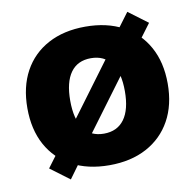

<svg xmlns="http://www.w3.org/2000/svg" viewBox="-70 -629 740 737"><g transform="rotate(-10 299.5 -260.0)"><path d="M148 38 73 -18 117 -77 122 -73 435 -495 429 -499 473 -558 548 -502 504 -443 499 -447 186 -25 191 -21ZM304 10Q220 10 158.5 -23Q97 -56 64 -116.5Q31 -177 31 -260Q31 -343 64 -403.5Q97 -464 158.5 -497Q220 -530 304 -530Q388 -530 449.5 -497Q511 -464 544.5 -403.5Q578 -343 578 -260Q578 -177 544.5 -116.5Q511 -56 449.5 -23Q388 10 304 10ZM304 -113Q356 -113 383.5 -150.5Q411 -188 411 -260Q411 -332 383.5 -369.5Q356 -407 304 -407Q252 -407 225 -369.5Q198 -332 198 -260Q198 -188 225 -150.5Q252 -113 304 -113Z"/></g></svg>

Font: M PLUS 2 Thin ExtraBold
Style: Regular
Weight: 800
Version: Version 1.001